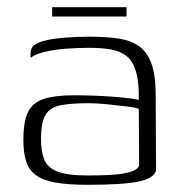

<svg xmlns="http://www.w3.org/2000/svg" viewBox="-20 -507 509 534"><path d="M224 7Q168 7 133 0.5Q98 -6 79 -20.5Q60 -35 52.5 -59Q45 -83 45 -118Q45 -169 58 -195.5Q71 -222 102 -232Q133 -242 186 -242Q211 -242 239.5 -241Q268 -240 294.5 -238Q321 -236 340.5 -233.5Q360 -231 366 -229Q367 -279 358 -308.5Q349 -338 331.5 -351.5Q314 -365 288 -369.5Q262 -374 229 -374Q196 -374 163 -371.5Q130 -369 103.5 -362.5Q77 -356 65 -346V-357Q65 -376 78 -383.5Q91 -391 105 -394Q123 -399 157.5 -402Q192 -405 227 -405Q274 -405 308.5 -400Q343 -395 366 -379Q389 -363 401 -330.5Q413 -298 413 -242L414 -34Q410 -12 367.5 -2.5Q325 7 224 7ZM223 -19Q275 -19 304.5 -22Q334 -25 348.5 -31Q363 -37 367 -46L366 -204Q358 -208 332.5 -211Q307 -214 277.5 -217Q248 -220 227 -220Q179 -220 149.5 -214.5Q120 -209 107 -188Q94 -167 94 -120Q94 -86 103 -63.5Q112 -41 139.5 -30Q167 -19 223 -19ZM125 -461V-487H332V-461Z"/></svg>

Font: Genos Light
Style: Regular
Weight: 300
Designer: Robert E. Leuschke
Foundry: Robert E. Leuschke
Version: Version 1.010